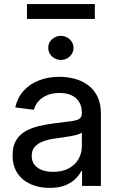

<svg xmlns="http://www.w3.org/2000/svg" viewBox="-20 -916 583 946"><path d="M224.1 9.8Q172.4 9.8 131.1 -8.5Q89.8 -26.9 65.9 -62.7Q42 -98.6 42 -150.9Q42 -196.3 59.6 -224.9Q77.1 -253.4 106.7 -270Q136.2 -286.6 173.3 -295.2Q210.4 -303.7 249 -308.6Q298.3 -314.9 327.6 -318.4Q356.9 -321.8 370.1 -330.1Q383.3 -338.4 383.3 -357.4V-361.3Q383.3 -390.6 370.6 -412.4Q357.9 -434.1 333.5 -446Q309.1 -458 273.4 -458Q237.8 -458 211.4 -446.5Q185.1 -435.1 168.7 -416.3Q152.3 -397.5 147.5 -375L55.2 -386.7Q65.9 -435.1 96.4 -468.8Q127 -502.4 172.4 -520Q217.8 -537.6 272.9 -537.6Q311.5 -537.6 348.1 -527.8Q384.8 -518.1 413.8 -496.6Q442.9 -475.1 460 -440.7Q477.1 -406.2 477.1 -357.9V0H384.3V-73.7H380.9Q371.1 -54.2 351.8 -34.9Q332.5 -15.6 301.3 -2.9Q270 9.8 224.1 9.8ZM241.2 -69.3Q288.6 -69.3 320.3 -87.2Q352.1 -105 367.7 -133.8Q383.3 -162.6 383.3 -195.3V-262.7Q377.9 -257.8 363.5 -253.4Q349.1 -249 329.3 -245.4Q309.6 -241.7 288.8 -238.8Q268.1 -235.8 250.5 -233.4Q220.2 -229.5 194.3 -220.2Q168.5 -210.9 152.3 -193.8Q136.2 -176.8 136.2 -147.9Q136.2 -110.4 165 -89.8Q193.8 -69.3 241.2 -69.3ZM279.8 -620.6Q254.4 -620.6 235.8 -638.2Q217.3 -655.8 217.8 -680.2Q217.3 -704.6 235.8 -721.9Q254.4 -739.3 279.8 -739.3Q305.7 -739.3 324 -721.9Q342.3 -704.6 342.3 -680.2Q342.3 -655.8 324 -638.2Q305.7 -620.6 279.8 -620.6ZM447.3 -896V-822.8H112.8V-896Z"/></svg>

Font: Inter Cardless Tabular
Style: Regular
Weight: 400
Designer: Rasmus Andersson
Foundry: rsms
Version: Version 4.000;git-4fc901f